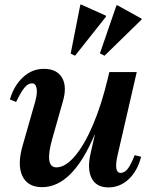

<svg xmlns="http://www.w3.org/2000/svg" viewBox="-20 -800 656 834"><path d="M163 13Q100 13 77 -36Q54 -85 79 -170L133 -359Q143 -395 139 -416.5Q135 -438 119 -438Q102 -438 86.5 -419.5Q71 -401 50 -357L23 -368Q41 -429 80.5 -465Q120 -501 170 -501Q227 -501 249.5 -462.5Q272 -424 253 -359L207 -197Q172 -73 225 -73Q264 -73 305.5 -122Q347 -171 384 -258Q421 -345 448 -458L455 -487H574L491 -127Q473 -49 504 -49Q521 -49 535 -67Q549 -85 565 -126L593 -119Q577 -57 539 -21.5Q501 14 451 14Q399 14 378.5 -25Q358 -64 373 -131L392 -215H391Q295 13 163 13ZM306 -558 287 -567 329 -780H333L440 -732V-727ZM434 -558 414 -568 486 -777H490L595 -719V-715Z"/></svg>

Font: Platypi Medium
Style: Italic
Weight: 500
Italic angle: -13°
Designer: David Sargent
Foundry: Bolt Cutter Type
Version: Version 1.200; ttfautohint (v1.8.4.7-5d5b)